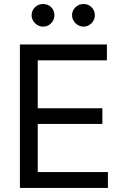

<svg xmlns="http://www.w3.org/2000/svg" viewBox="-20 -926 607 946"><path d="M78.1 -707H506.8V-628.9H166V-392.6H484.4V-315.4H166V-78.1H511.7V0H78.1ZM135.7 -850.6Q135.7 -874 152.3 -890.1Q168.9 -906.2 191.4 -906.2Q216.3 -906.2 232.2 -890.6Q248 -875 248 -850.6Q248 -828.1 231.9 -811.5Q215.8 -794.9 191.4 -794.9Q177.2 -794.9 164.3 -802.7Q151.4 -810.5 143.6 -823.5Q135.7 -836.4 135.7 -850.6ZM335 -850.6Q335 -874.5 351.8 -890.4Q368.7 -906.2 391.6 -906.2Q415 -906.2 431.2 -890.4Q447.3 -874.5 447.3 -850.6Q447.3 -835.9 439.9 -823.2Q432.6 -810.5 419.7 -802.7Q406.7 -794.9 391.6 -794.9Q377 -794.9 363.8 -802.7Q350.6 -810.5 342.8 -823.5Q335 -836.4 335 -850.6Z"/></svg>

Font: Pretendard JP
Style: Regular
Weight: 400
Designer: Base glyphs from Inter by Rasmus Andersson; Hangeul glyphs from Noto Sans CJK(Source Han Sans) by Jang Soo-young and Kan
Foundry: Kil Hyung-jin
Version: Version 1.309